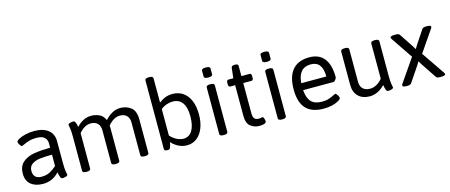

<svg xmlns="http://www.w3.org/2000/svg" viewBox="-47 -1335 4510 1924"><g transform="rotate(-15 2207.5 -373.0)"><path d="M49 -144Q49 -223 96.5 -262.5Q144 -302 213 -313.5Q282 -325 381 -326V-373Q381 -410 355 -433.5Q329 -457 271 -457Q227 -457 194 -446.5Q161 -436 139 -425.5Q117 -415 115 -415Q105 -415 92.5 -435Q80 -455 80 -465Q80 -478 106.5 -493Q133 -508 177 -518.5Q221 -529 268 -529Q361 -529 413 -487.5Q465 -446 465 -372V-148Q465 -82 471 -53.5Q477 -25 477 -22Q477 -10 458 -4.5Q439 1 423 1Q409 1 402.5 -14.5Q396 -30 392.5 -47Q389 -64 388 -69Q320 6 220 6Q143 6 96 -32Q49 -70 49 -144ZM381 -136V-254Q306 -253 258.5 -248Q211 -243 175 -220Q139 -197 139 -149Q139 -109 160.5 -88Q182 -67 224 -67Q273 -67 308.5 -85Q344 -103 381 -136Z M1318 -367V-20Q1318 2 1278 2H1274Q1234 2 1234 -20V-359Q1234 -404 1209.5 -430Q1185 -456 1138 -456Q1074 -456 1015 -386Q1016 -379 1016 -366V-20Q1016 2 976 2H972Q932 2 932 -20V-359Q932 -404 907.5 -430Q883 -456 836 -456Q800 -456 768 -436Q736 -416 714 -387V-20Q714 2 674 2H670Q630 2 630 -20V-371Q630 -437 624 -465.5Q618 -494 618 -497Q618 -509 637 -514.5Q656 -520 672 -520Q686 -520 692.5 -505.5Q699 -491 702.5 -475Q706 -459 707 -454Q735 -486 774.5 -507.5Q814 -529 859 -529Q904 -529 943.5 -510.5Q983 -492 1002 -446Q1033 -482 1074.5 -505.5Q1116 -529 1161 -529Q1224 -529 1271 -493.5Q1318 -458 1318 -367Z M1555 -69Q1549 -30 1539 -10Q1534 2 1512 2H1508Q1478 2 1478 -20V-730Q1478 -752 1518 -752H1522Q1562 -752 1562 -730V-478Q1594 -503 1627.5 -516Q1661 -529 1705 -529Q1765 -529 1811 -498Q1857 -467 1882.5 -407Q1908 -347 1908 -262Q1908 -184 1884.5 -123Q1861 -62 1817 -28Q1773 6 1714 6Q1627 6 1555 -69ZM1820 -269Q1820 -359 1786 -407Q1752 -455 1686 -455Q1653 -455 1620.5 -443.5Q1588 -432 1562 -410V-136Q1592 -103 1627.5 -85Q1663 -67 1697 -67Q1756 -67 1788 -119.5Q1820 -172 1820 -269Z M2053 -20V-503Q2053 -525 2093 -525H2097Q2137 -525 2137 -503V-20Q2137 2 2097 2H2093Q2053 2 2053 -20ZM2051 -617V-677Q2051 -699 2095 -699Q2139 -699 2139 -677V-617Q2139 -595 2095 -595Q2051 -595 2051 -617Z M2334 -132V-451H2284Q2274 -451 2269 -458Q2264 -465 2264 -481V-493Q2264 -509 2269 -516Q2274 -523 2284 -523H2334L2346 -628Q2349 -650 2378 -650H2388Q2418 -650 2418 -628V-523H2502Q2513 -523 2517.5 -516Q2522 -509 2522 -493V-481Q2522 -465 2517.5 -458Q2513 -451 2502 -451H2418V-140Q2418 -98 2432.5 -82Q2447 -66 2472 -66Q2491 -66 2500.5 -68.5Q2510 -71 2515 -71Q2524 -71 2530 -52.5Q2536 -34 2536 -24Q2536 6 2463 6Q2413 6 2373.5 -24.5Q2334 -55 2334 -132Z M2660 -20V-503Q2660 -525 2700 -525H2704Q2744 -525 2744 -503V-20Q2744 2 2704 2H2700Q2660 2 2660 -20ZM2658 -617V-677Q2658 -699 2702 -699Q2746 -699 2746 -677V-617Q2746 -595 2702 -595Q2658 -595 2658 -617Z M2889 -258Q2889 -391 2948 -460Q3007 -529 3122 -529Q3224 -529 3276 -462.5Q3328 -396 3328 -268Q3328 -259 3316 -243Q3304 -227 3295 -227H2979Q2985 -144 3022 -105Q3059 -66 3133 -66Q3175 -66 3205.5 -76.5Q3236 -87 3256 -97.5Q3276 -108 3279 -108Q3289 -108 3301.5 -88Q3314 -68 3314 -58Q3314 -46 3289 -30.5Q3264 -15 3222.5 -4.5Q3181 6 3134 6Q3009 6 2949 -59Q2889 -124 2889 -258ZM3239 -299Q3239 -457 3119 -457Q2990 -457 2979 -299Z M3448 -156V-503Q3448 -525 3488 -525H3492Q3532 -525 3532 -503V-164Q3532 -118 3558.5 -92.5Q3585 -67 3634 -67Q3668 -67 3701.5 -86Q3735 -105 3760 -137V-503Q3760 -525 3800 -525H3804Q3844 -525 3844 -503V-148Q3844 -82 3850 -53.5Q3856 -25 3856 -22Q3856 -10 3837 -4.5Q3818 1 3802 1Q3788 1 3781.5 -14.5Q3775 -30 3771.5 -47Q3768 -64 3767 -69Q3735 -34 3694 -14Q3653 6 3611 6Q3535 6 3491.5 -37Q3448 -80 3448 -156Z M3950 -15Q3950 -22 3958 -33L4120 -268L3970 -490Q3962 -501 3962 -508Q3962 -525 4008 -525H4017Q4034 -525 4044 -522Q4054 -519 4060 -510L4155 -367Q4162 -357 4176 -332Q4190 -357 4197 -367L4293 -511Q4302 -525 4338 -525H4342Q4364 -525 4374 -521Q4384 -517 4384 -508Q4384 -501 4376 -490L4225 -270L4387 -33Q4395 -22 4395 -15Q4395 2 4349 2H4340Q4323 2 4313 -1Q4303 -4 4297 -13L4191 -172Q4184 -183 4170 -207Q4156 -183 4149 -172L4041 -12Q4031 2 3996 2H3993Q3970 2 3960 -2Q3950 -6 3950 -15Z"/></g></svg>

Font: Asap-Regular
Style: Regular
Weight: 400
Designer: Pablo Cosgaya
Foundry: Omnibus-Type
Version: Version 2.000; ttfautohint (v1.8)